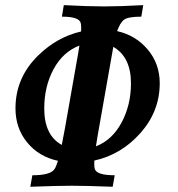

<svg xmlns="http://www.w3.org/2000/svg" viewBox="-20 -713 679 733"><path d="M215.8 -159.7 227.5 -220.7 278.3 -508.8 283.2 -539.1Q219.7 -514.6 184.3 -448.5Q148.9 -382.3 148.9 -298.8Q148.9 -196.8 215.8 -159.7ZM346.2 -154.3Q408.2 -178.2 444.1 -245.1Q480 -312 480 -395Q480 -495.1 412.6 -534.2L353.5 -199.2ZM410.2 0Q306.6 -3.9 253.4 -3.9Q202.1 -3.9 95.7 0L103.5 -43.9Q172.9 -43.9 188 -67.4Q194.3 -76.2 201.2 -99.1Q128.4 -114.7 83.7 -169.2Q39.1 -223.6 39.1 -299.3Q39.1 -417.5 127 -502.4Q199.2 -572.3 289.6 -592.8L290 -606.4Q290 -620.6 287.6 -627Q279.8 -649.4 216.3 -649.4L223.6 -693.4Q316.9 -688.5 377.4 -688.5Q437 -688.5 526.9 -693.4L519.5 -649.4Q469.2 -649.4 453.9 -637.9Q438.5 -626.5 427.2 -594.2Q498.5 -578.1 544.2 -523.7Q589.8 -469.2 589.8 -395.5Q589.8 -288.6 516.8 -205.8Q443.8 -123 340.3 -100.1L339.8 -86.9Q339.8 -73.2 342.3 -66.9Q350.6 -43.9 418 -43.9Z"/></svg>

Font: Kelvinch
Style: Bold Italic
Weight: 700
Italic angle: -10°
Designer: Paul James Miller
Foundry: High-Logic / Made with FontCreator
Version: Version 3.30 September 23, 2016